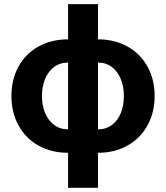

<svg xmlns="http://www.w3.org/2000/svg" viewBox="-20 -727 802 927"><path d="M308.6 10.7Q228.5 10.7 166.3 -23.9Q104 -58.6 69.6 -121.1Q35.2 -183.6 35.2 -263.7Q35.2 -343.8 69.6 -406Q104 -468.3 166.3 -502.7Q228.5 -537.1 308.6 -537.1V-707H453.1V-537.1Q532.7 -537.1 595 -502.7Q657.2 -468.3 691.9 -406Q726.6 -343.8 726.6 -263.7Q726.6 -183.6 691.9 -121.1Q657.2 -58.6 595 -23.9Q532.7 10.7 453.1 10.7V179.7H308.6ZM308.6 -424.8Q269.5 -424.8 241 -403.3Q212.4 -381.8 197.5 -345.2Q182.6 -308.6 182.6 -263.7Q182.6 -218.3 197.8 -181.6Q212.9 -145 241.5 -123.8Q270 -102.5 308.6 -102.5ZM578.1 -263.7Q578.1 -308.6 563.2 -345.2Q548.3 -381.8 520.3 -403.3Q492.2 -424.8 453.1 -424.8V-102.5Q492.2 -102.5 520.5 -123.8Q548.8 -145 563.5 -181.6Q578.1 -218.3 578.1 -263.7Z"/></svg>

Font: Pretendard Std
Style: Bold
Weight: 700
Designer: Base glyphs from Inter by Rasmus Andersson; Hangeul glyphs from Noto Sans CJK(Source Han Sans) by Jang Soo-young and Kan
Foundry: Kil Hyung-jin
Version: Version 1.309